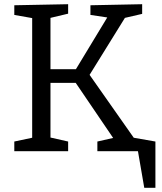

<svg xmlns="http://www.w3.org/2000/svg" viewBox="-20 -719 772 913"><path d="M406 -363 616 -64 719 -46V174H666L636 0H443V-46L518 -63L340 -325H220V-65L304 -46V0H48V-46L133 -64V-633L48 -648V-694L304 -699V-654L220 -634V-390H341L490 -636L410 -648V-694L656 -699V-653L574 -634Z"/></svg>

Font: Bitter Pro
Style: Regular
Weight: 400
Designer: Sol Matas, and Bitter project Authors
Foundry: Sol Matas
Version: Version 1.010